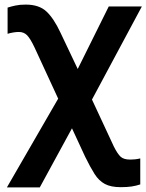

<svg xmlns="http://www.w3.org/2000/svg" viewBox="-20 -574 637 835"><path d="M10 241 233 -145 130 -368Q112 -406 98 -420.5Q84 -435 62 -435Q52 -435 39 -433Q26 -431 13 -427V-541Q29 -546 47.5 -550Q66 -554 92 -554Q150 -554 182 -524Q214 -494 243 -432L318 -274L453 -546H597L380 -141L475 63Q491 95 504.5 107.5Q518 120 546 120Q556 120 566.5 119Q577 118 590 115V228Q572 234 552.5 237Q533 240 505 240Q462 240 436 226Q410 212 391.5 183Q373 154 350 107L293 -16L153 241Z"/></svg>

Font: Noto Sans SemiCondensed
Style: Bold
Weight: 700
Width: 4
Designer: Monotype Design Team
Foundry: Monotype Imaging Inc.
Version: Version 2.013; ttfautohint (v1.8.4.7-5d5b)